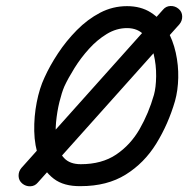

<svg xmlns="http://www.w3.org/2000/svg" viewBox="-20 -599 653 656"><path d="M578 -254Q555 -175 514 -108.5Q473 -42 409.5 -2.5Q346 37 256 37Q198 38 163.5 11.5Q129 -15 113.5 -58Q98 -101 97 -151Q96 -201 105.5 -249.5Q115 -298 132 -334Q150 -374 178 -416.5Q206 -459 242.5 -496Q279 -533 322 -555.5Q365 -578 414 -578Q461 -578 495 -556.5Q529 -535 550 -498.5Q571 -462 580.5 -419Q590 -376 589 -333Q588 -290 578 -254ZM200 -304Q191 -283 183 -250.5Q175 -218 171.5 -181Q168 -144 174 -111.5Q180 -79 199.5 -58.5Q219 -38 256 -38Q328 -38 377 -71Q426 -104 457 -158Q488 -212 506 -275Q513 -300 513.5 -338.5Q514 -377 505 -414.5Q496 -452 474 -477.5Q452 -503 414 -503Q378 -503 345 -483Q312 -463 284 -432Q256 -401 234.5 -366.5Q213 -332 200 -304ZM590 -569Q602 -559 602.5 -543.5Q603 -528 593 -516Q472 -381 351 -245.5Q230 -110 109 25Q109 25 109 25Q109 25 109 25Q99 37 83.5 37.5Q68 38 56 28Q44 18 43.5 2.5Q43 -13 53 -25Q174 -160 295 -295.5Q416 -431 537 -566Q547 -578 562.5 -578.5Q578 -579 590 -569Z"/></svg>

Font: FRB American Cursive Guidelines Extrabold
Style: Bold Italic
Weight: 800
Italic angle: -25°
Version: Version 2.0;Modular Font Editor K font №1